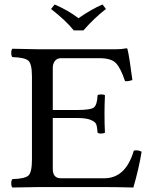

<svg xmlns="http://www.w3.org/2000/svg" viewBox="-20 -832 680 854"><path d="M323.2 -342.8Q384.3 -342.8 398.2 -354.5Q412.1 -366.2 414.1 -408.2Q418 -412.1 429.9 -412.1Q441.9 -412.1 446.8 -408.2Q444.8 -366.2 444.8 -326.2Q444.8 -274.4 446.8 -242.2Q441.9 -238.3 429.9 -238Q418 -237.8 414.1 -242.2Q412.1 -268.1 408 -279.1Q403.8 -290 383.8 -298.6Q363.8 -307.1 323.2 -307.1H214.8V-80.1Q214.8 -39.1 251 -39.1H443.8Q539.1 -39.1 575.2 -162.1Q594.2 -166 609.9 -157.2Q597.7 -82 573.2 2Q493.2 0 444.8 0H154.8Q84 1 35.2 2Q30.3 -2 30 -15.9Q29.8 -29.8 35.2 -35.2Q90.3 -37.1 106.2 -51Q122.1 -64.9 122.1 -122.1V-491.2Q122.1 -548.3 106 -562.3Q89.8 -576.2 35.2 -578.1Q30.3 -582 30 -595.9Q29.8 -609.9 35.2 -615.2L153.8 -612.8H494.1Q520 -612.8 543 -617.2Q546.9 -617.2 546.9 -613.8Q555.7 -578.6 568.8 -476.1Q549.8 -469.2 536.1 -471.2Q517.1 -528.3 496.1 -550.8Q475.1 -573.2 422.9 -573.2H251Q233.9 -573.2 224.4 -561Q214.8 -548.8 214.8 -530.8V-342.8ZM308.1 -696.8Q272 -741.7 207 -792L223.1 -812Q283.2 -786.1 329.1 -751Q386.2 -791 436 -812L451.2 -792Q401.4 -753.9 351.1 -696.8Z"/></svg>

Font: Linux Libertine Mono
Style: Mono
Weight: 400
Designer: Philipp H. Poll
Foundry: Philipp H. Poll
Version: Version 5.1.7 ; ttfautohint (v0.9)